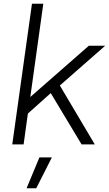

<svg xmlns="http://www.w3.org/2000/svg" viewBox="-20 -777 586 1033"><path d="M46 0H107L130 -166L253 -276L419 0H490L302 -317L546 -531H458L143 -255L213 -757H152ZM123 236H175L259 70H192Z"/></svg>

Font: Mluvka Light
Style: Italic
Weight: 300
Italic angle: -8°
Designer: Modified by Jiří Krblich, Original typeface by Gumpita Rahayu
Foundry: Gumpita Rahayu & Jiří Krblich
Version: Version 2.000;Glyphs 3.1.1 (3134)